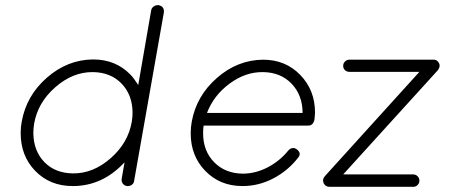

<svg xmlns="http://www.w3.org/2000/svg" viewBox="-20 -721 1763 743"><path d="M261 -1Q173 -1 116 -60Q60 -118 60 -206Q60 -230 64 -250Q82 -351 161.5 -420.5Q241 -490 340 -491Q428 -491 485 -432Q497 -420 515 -392L565 -681Q567 -691 575.5 -696.5Q584 -702 594 -701Q617 -696 614 -672L499 -21Q498 -12 491 -6.5Q484 -1 475 -1H471Q460 -3 454.5 -11.5Q449 -20 451 -30L462 -93Q377 -1 262 -1ZM88 -246 112 -242Q109 -223 109 -206Q110 -137 151.5 -94Q193 -51 262 -50Q340 -49 408 -108.5Q476 -168 490 -250Q493 -268 493 -286Q492 -355 450 -398Q408 -441 340 -442Q262 -443 194 -383.5Q126 -324 112 -242Z M718 -205Q718 -229 722 -250Q740 -350 819.5 -419.5Q899 -489 998 -490Q1085 -490 1142 -431Q1199 -372 1199 -286Q1199 -278 1197 -260Q1197 -259 1196.5 -257Q1196 -255 1196 -254Q1190 -235 1173 -235H768Q766 -225 766 -205Q766 -137 808.5 -93.5Q851 -50 919 -49Q969 -49 1016 -73.5Q1063 -98 1096 -139Q1103 -147 1112.5 -148Q1122 -149 1130 -142Q1148 -127 1133 -110Q1094 -60 1037.5 -30.5Q981 -1 919 -1H918Q831 -1 774 -60Q718 -118 718 -205ZM781 -284H1151V-286Q1150 -354 1108 -397.5Q1066 -441 998 -442Q930 -443 868.5 -397.5Q807 -352 781 -284Z M1678 -456Q1678 -454 1677 -454L1676 -452Q1675 -451 1675 -450L1308 -46H1579Q1589 -46 1596 -39Q1603 -32 1603 -22Q1603 -12 1596 -5Q1589 2 1579 2H1254H1253H1252Q1251 1 1250 1H1248Q1247 0 1245 0Q1244 -1 1243 -1Q1242 -2 1241 -2Q1241 -3 1239 -3Q1239 -4 1238.5 -4Q1238 -4 1238 -5L1236 -7Q1235 -7 1235 -9L1234 -10H1233Q1233 -12 1232 -13V-15Q1231 -15 1231 -17V-19Q1230 -20 1230 -22V-24Q1230 -25 1231 -26V-29Q1232 -30 1232 -31Q1232 -32 1233 -33Q1233 -34 1233.5 -34Q1234 -34 1234 -35L1236 -37V-38L1603 -443H1332Q1322 -443 1315 -449.5Q1308 -456 1308 -466Q1308 -476 1315 -483Q1322 -490 1332 -490H1657H1659H1661Q1663 -490 1664 -489H1666Q1667 -488 1668 -488Q1669 -487 1670 -487L1672 -485L1673 -484H1674L1675 -482L1677 -480V-479L1678 -478L1679 -477V-476V-475L1680 -474Q1680 -472 1681 -472V-470V-467V-466V-465V-462Q1680 -461 1680 -460Q1680 -459 1679 -458Q1679 -456 1678 -456Z"/></svg>

Font: Quicksand
Style: Italic
Weight: 400
Italic angle: -12°
Designer: Andrew Paglinawan
Foundry: Andrew Paglinawan
Version: 1.002